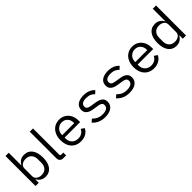

<svg xmlns="http://www.w3.org/2000/svg" viewBox="277 -2037 3346 3346"><g transform="rotate(-45 1950.0 -364.0)"><path d="M95 -740H175V-432H179Q204 -479 244 -503.5Q284 -528 338 -528Q433 -528 486.5 -456.5Q540 -385 540 -258Q540 -131 486.5 -59.5Q433 12 338 12Q284 12 244 -12.5Q204 -37 179 -84H175V0H95ZM454 -214V-302Q454 -373 415 -415Q376 -457 307 -457Q251 -457 213 -429Q175 -401 175 -351V-165Q175 -115 213 -87Q251 -59 307 -59Q376 -59 415 -101Q454 -143 454 -214Z M779 0Q739 0 716.5 -23Q694 -46 694 -83V-740H774V-95Q774 -83 780.5 -76.5Q787 -70 799 -70H850V0Z M967 -257Q967 -338 997 -399.5Q1027 -461 1080.5 -494.5Q1134 -528 1204 -528Q1272 -528 1324 -495.5Q1376 -463 1404.5 -406Q1433 -349 1433 -276V-238H1051V-214Q1051 -145 1094 -101Q1137 -57 1209 -57Q1260 -57 1298 -80.5Q1336 -104 1357 -147L1416 -107Q1392 -53 1337.5 -20.5Q1283 12 1209 12Q1136 12 1081 -21Q1026 -54 996.5 -115Q967 -176 967 -257ZM1051 -305V-298H1347V-309Q1347 -377 1307.5 -419.5Q1268 -462 1204 -462Q1161 -462 1126 -441.5Q1091 -421 1071 -385Q1051 -349 1051 -305Z M1567 -89 1621 -136Q1659 -95 1704 -75Q1749 -55 1808 -55Q1871 -55 1908 -77.5Q1945 -100 1945 -144Q1945 -181 1921 -197Q1897 -213 1854 -219L1773 -231Q1724 -238 1687 -250.5Q1650 -263 1623 -292.5Q1596 -322 1596 -374Q1596 -449 1653 -488.5Q1710 -528 1804 -528Q1936 -528 2014 -445L1962 -396Q1939 -423 1900.5 -442Q1862 -461 1801 -461Q1740 -461 1707.5 -440Q1675 -419 1675 -379Q1675 -342 1699.5 -326Q1724 -310 1766 -304L1847 -292Q1897 -285 1934 -272.5Q1971 -260 1997.5 -230.5Q2024 -201 2024 -149Q2024 -73 1965 -30.5Q1906 12 1806 12Q1728 12 1669 -14.5Q1610 -41 1567 -89Z M2167 -89 2221 -136Q2259 -95 2304 -75Q2349 -55 2408 -55Q2471 -55 2508 -77.5Q2545 -100 2545 -144Q2545 -181 2521 -197Q2497 -213 2454 -219L2373 -231Q2324 -238 2287 -250.5Q2250 -263 2223 -292.5Q2196 -322 2196 -374Q2196 -449 2253 -488.5Q2310 -528 2404 -528Q2536 -528 2614 -445L2562 -396Q2539 -423 2500.5 -442Q2462 -461 2401 -461Q2340 -461 2307.5 -440Q2275 -419 2275 -379Q2275 -342 2299.5 -326Q2324 -310 2366 -304L2447 -292Q2497 -285 2534 -272.5Q2571 -260 2597.5 -230.5Q2624 -201 2624 -149Q2624 -73 2565 -30.5Q2506 12 2406 12Q2328 12 2269 -14.5Q2210 -41 2167 -89Z M2767 -257Q2767 -338 2797 -399.5Q2827 -461 2880.5 -494.5Q2934 -528 3004 -528Q3072 -528 3124 -495.5Q3176 -463 3204.5 -406Q3233 -349 3233 -276V-238H2851V-214Q2851 -145 2894 -101Q2937 -57 3009 -57Q3060 -57 3098 -80.5Q3136 -104 3157 -147L3216 -107Q3192 -53 3137.5 -20.5Q3083 12 3009 12Q2936 12 2881 -21Q2826 -54 2796.5 -115Q2767 -176 2767 -257ZM2851 -305V-298H3147V-309Q3147 -377 3107.5 -419.5Q3068 -462 3004 -462Q2961 -462 2926 -441.5Q2891 -421 2871 -385Q2851 -349 2851 -305Z M3725 -84H3721Q3696 -37 3656 -12.5Q3616 12 3562 12Q3467 12 3413.5 -59.5Q3360 -131 3360 -258Q3360 -385 3413.5 -456.5Q3467 -528 3562 -528Q3616 -528 3656 -503.5Q3696 -479 3721 -432H3725V-740H3805V0H3725ZM3725 -165V-351Q3725 -401 3687 -429Q3649 -457 3593 -457Q3524 -457 3485 -415Q3446 -373 3446 -302V-214Q3446 -143 3485 -101Q3524 -59 3593 -59Q3649 -59 3687 -87Q3725 -115 3725 -165Z"/></g></svg>

Font: iA Writer Quattro V
Style: Regular
Weight: 400
Designer: Mike Abbink, Paul van der Laan, Pieter van Rosmalen, Oliver Reichenstein
Foundry: Information Architects Inc.
Version: Version 2.000